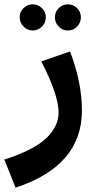

<svg xmlns="http://www.w3.org/2000/svg" viewBox="-55 -612 449 888"><path d="M96 -471Q72 -471 54 -489Q36 -507 36 -532Q36 -557 54 -574.5Q72 -592 96 -592Q121 -592 139 -574.5Q157 -557 157 -532Q157 -507 139 -489Q121 -471 96 -471ZM301.5 -489Q284 -471 259 -471Q234 -471 216.5 -489Q199 -507 199 -532Q199 -557 216.5 -574.5Q234 -592 259 -592Q284 -592 301.5 -574.5Q319 -557 319 -532Q319 -507 301.5 -489ZM17 256 -35 126Q99 83 157.5 28.5Q216 -26 216 -92Q216 -172 136 -328L269 -374Q324 -230 324 -101Q324 155 17 256Z"/></svg>

Font: FiraGO SemiBold
Style: Regular
Weight: 600
Designer: bBox Type
Foundry: bBox Type GmbH
Version: Version 1.001;PS 001.001;hotconv 1.0.88;makeotf.lib2.5.64775